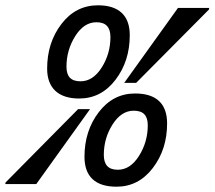

<svg xmlns="http://www.w3.org/2000/svg" viewBox="-71 -690 810 725"><path d="M419 -557Q419 -459 365 -388.5Q311 -318 228 -318Q169 -318 138 -347Q107 -376 107 -431Q107 -529 161 -599.5Q215 -670 299 -670Q358 -670 388.5 -641.5Q419 -613 419 -557ZM718 -654 443 -377H398L601 -660H719ZM346 -550Q346 -578 333 -592Q320 -606 293 -606Q246 -606 213 -553.5Q180 -501 180 -438Q180 -410 193 -396.5Q206 -383 233 -383Q280 -383 313 -435Q346 -487 346 -550ZM560 -224Q560 -126 506 -55.5Q452 15 369 15Q309 15 278.5 -13.5Q248 -42 248 -98Q248 -196 302 -266.5Q356 -337 439 -337Q499 -337 529.5 -308.5Q560 -280 560 -224ZM-50 -1 224 -278H269L66 5H-51ZM487 -217Q487 -245 474 -258.5Q461 -272 434 -272Q387 -272 354 -220Q321 -168 321 -105Q321 -77 334 -63Q347 -49 374 -49Q421 -49 454 -101.5Q487 -154 487 -217Z"/></svg>

Font: Intel One Mono Medium
Style: Italic
Weight: 500
Italic angle: -16°
Monospace: yes
Designer: Fred Shallcrass
Foundry: Frere-Jones Type LLC
Version: Version 1.400;hotconv 1.1.0;makeotfexe 2.6.0;FJTRelease1.4